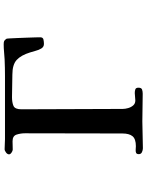

<svg xmlns="http://www.w3.org/2000/svg" viewBox="103 -896 794 1040"><g transform="rotate(-90 500.0 -376.0)"><path d="M818 -555Q818 -540 805.5 -537.5Q793 -535 782 -535Q766 -535 757.5 -549Q749 -563 744.5 -581Q740 -599 736 -610Q721 -659 695.5 -682.5Q670 -706 616 -706Q585 -706 555 -707Q525 -708 494 -708Q465 -708 446.5 -700Q428 -692 428 -657Q428 -520 429 -382.5Q430 -245 430 -108Q430 -95 434.5 -79Q439 -63 449 -51.5Q459 -40 476 -40Q486 -40 496 -41.5Q506 -43 516 -43Q527 -43 536 -40Q545 -37 545 -23Q545 -7 535 -3.5Q525 0 512 0Q475 0 437.5 -1Q400 -2 362 -2Q326 -2 289.5 -0.5Q253 1 217 1Q207 1 196 -4Q185 -9 185 -21Q185 -33 192.5 -36Q200 -39 210.5 -38Q221 -37 228 -37Q267 -37 282 -55Q297 -73 297 -110Q297 -242 297.5 -374Q298 -506 298 -638Q298 -661 291 -683Q284 -705 255 -705Q244 -705 232.5 -704.5Q221 -704 210 -704Q203 -704 193.5 -710.5Q184 -717 184 -724Q184 -733 194 -740.5Q204 -748 212 -748Q226 -748 239.5 -747Q253 -746 266 -746Q329 -746 392 -746Q455 -746 518 -746Q563 -746 608 -746Q653 -746 698 -748Q718 -749 738.5 -751Q759 -753 780 -753Q792 -753 797.5 -750.5Q803 -748 810 -738Q811 -737 812 -720Q813 -703 814 -678Q815 -653 816 -626.5Q817 -600 817.5 -580.5Q818 -561 818 -555Z"/></g></svg>

Font: Kaisei Tokumin
Style: Bold
Weight: 700
Designer: Font-Kai, 金井和夫
Foundry: KAZUO KANAI
Version: Version 5.003